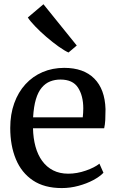

<svg xmlns="http://www.w3.org/2000/svg" viewBox="-20 -898 562 928"><path d="M278.5 11Q194.5 11 139.2 -26Q84 -63 56.8 -128.5Q29.5 -194 29.5 -279.5Q29.5 -345.5 48.8 -399Q68 -452.5 103 -490.8Q138 -529 185.8 -549.5Q233.5 -570 290.5 -570Q384 -570 435.5 -518.5Q487 -467 490 -370.5Q490 -340.5 488.8 -318Q487.5 -295.5 483.5 -278H139.5Q140.5 -230 151.5 -189.8Q162.5 -149.5 184 -120Q205.5 -90.5 237 -74.5Q268.5 -58.5 310 -58.5Q352 -58.5 395 -73.5Q438 -88.5 460.5 -107L480 -63Q462.5 -44.5 430.8 -27.5Q399 -10.5 359.2 0.2Q319.5 11 278.5 11ZM140 -331H380Q381 -339.5 381.8 -352Q382.5 -364.5 382.5 -374Q382.5 -435 357.2 -474.2Q332 -513.5 272 -513.5Q245.5 -513.5 222.5 -504.5Q199.5 -495.5 181.8 -474.5Q164 -453.5 153.5 -418.2Q143 -383 140 -331ZM310.5 -644.5Q291.5 -653 263 -673.2Q234.5 -693.5 204.2 -719.5Q174 -745.5 149.8 -770.8Q125.5 -796 114.5 -813.5L190 -877.5L351 -678L311.5 -644.5Z"/></svg>

Font: Merriweather Light 18pt
Style: Regular
Weight: 400
Version: Version 2.100